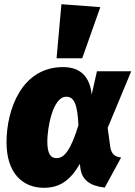

<svg xmlns="http://www.w3.org/2000/svg" viewBox="-20 -873 644 913"><path d="M272 -853 249 -596H371L457 -839ZM280 -554C83 -554 11 -352 11 -196C11 -54 84 20 189 20C262 20 313 -13 360 -94L362 -75C369 -17 408 11 478 19L556 -124C527 -127 509 -140 504 -177L492 -265L604 -534H441L416 -423C408 -503 367 -554 280 -554ZM295 -413C332 -413 348 -379 353 -278C317 -160 286 -121 249 -121C221 -121 205 -141 205 -201C205 -259 229 -413 295 -413Z"/></svg>

Font: Fira Sans Heavy
Style: Italic
Weight: 900
Italic angle: -8°
Designer: bBox Type GmbH & Carrois Corporate GbR & Edenspiekermann AG
Foundry: bBox Type GmbH & Carrois Corporate GbR & Edenspiekermann AG
Version: Version 4.301;PS 004.301;hotconv 1.0.88;makeotf.lib2.5.64775